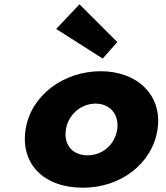

<svg xmlns="http://www.w3.org/2000/svg" viewBox="-20 -860 775 895"><path d="M287.2 -256C298 -327 358.7 -377 425.7 -377C491.7 -377 537 -327 526.2 -256C515.5 -186 457.8 -136 388.8 -136C316.8 -136 276.5 -186 287.2 -256ZM99.2 -256C75 -98 181.7 15 366.7 15C543.7 15 690 -98 714.2 -256C738.7 -416 619.8 -528 449.8 -528C276.8 -528 123.7 -416 99.2 -256ZM350.5 -840 241.9 -725 458.8 -587 526.6 -664Z"/></svg>

Font: Sztylet
Style: BdObl
Weight: 700
Foundry: Cannot Into Space Fonts, PlusOne Fonts
Version: Version 0.12